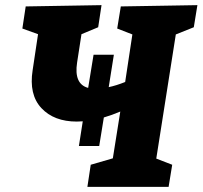

<svg xmlns="http://www.w3.org/2000/svg" viewBox="-20 -727 788 747"><path d="M287 -159 302 -255Q290 -254 279 -254Q190 -254 141 -306.5Q92 -359 107 -454L128 -594L67 -616L80 -702L375 -707L362 -621L297 -594L280 -484Q267 -400 323 -385L344 -514H423L403 -388Q432 -394 467 -408L495 -593L436 -616L450 -702L748 -707L734 -621L664 -593L588 -110L650 -86L636 0H320L333 -86L419 -111L448 -293Q415 -279 384 -270L366 -159Z"/></svg>

Font: Bitter ExtraBold
Style: Italic
Weight: 800
Italic angle: -9°
Designer: Sol Matas, and Bitter project Authors
Foundry: Sol Matas
Version: Version 2.001